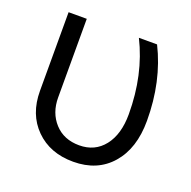

<svg xmlns="http://www.w3.org/2000/svg" viewBox="-97 -597 701 703"><g transform="rotate(20 253.0 -245.5)"><path d="M257.8 8.8Q167 8.8 111.1 -46.9Q55.2 -102.5 55.2 -193.8V-500H126V-193.8Q126 -133.8 161.9 -94.5Q197.8 -55.2 257.8 -55.2Q318.8 -55.2 354.5 -100.6Q390.1 -146 390.1 -224.1Q390.1 -377.9 329.1 -500H399.9Q460.9 -377.9 460.9 -224.1Q460.9 -116.7 406.2 -54Q351.6 8.8 257.8 8.8Z"/></g></svg>

Font: LT Superior
Style: Regular
Weight: 400
Designer: Daniel Lyons
Foundry: LyonsType
Version: Version 1.000